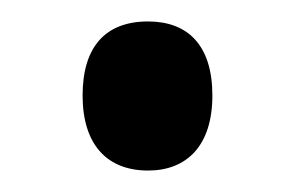

<svg xmlns="http://www.w3.org/2000/svg" viewBox="-20 -149 275 179"><path d="M57 -60C57 -14 80 10 118 10C154 10 178 -13 178 -60C178 -107 155 -129 118 -129C78 -129 57 -105 57 -60Z"/></svg>

Font: Noto Sans Armenian ExtraCondensed Medium
Style: Regular
Weight: 500
Width: 2
Designer: Monotype Design Team
Foundry: Monotype Imaging Inc.
Version: Version 2.008